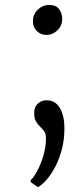

<svg xmlns="http://www.w3.org/2000/svg" viewBox="-20 -547 291 781"><path d="M169 -405Q146.5 -405 130.2 -420.2Q114 -435.5 114 -461Q114 -489.5 134.2 -508.2Q154.5 -527 179 -527Q207.5 -527 220.2 -510Q233 -493 233 -471Q233 -442 213.5 -423.5Q194 -405 169 -405ZM172 -139Q192.5 -139 208.2 -126Q224 -113 233 -87.2Q242 -61.5 242 -24Q242 19.5 232.2 58Q222.5 96.5 206.5 128Q190.5 159.5 171.8 181.5Q153 203.5 135 214H134L105 194V185Q116.5 176 131 149.2Q145.5 122.5 156.2 86.8Q167 51 167 15Q167 -2.5 159.8 -12.8Q152.5 -23 143 -32Q133.5 -41 126.2 -53.5Q119 -66 119 -88Q119 -112 133.8 -125.5Q148.5 -139 168 -139Z"/></svg>

Font: Merriweather 7pt Light
Style: Regular
Weight: 300
Designer: Eben Sorkin
Foundry: Eben Sorkin
Version: Version 2.200;gftools[0.9.31]